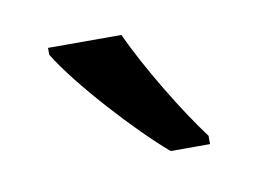

<svg xmlns="http://www.w3.org/2000/svg" viewBox="-35 -811 336 250"><g transform="rotate(-10 133.0 -686.0)"><path d="M137 -766H40V-757C66 -714 134 -640 174 -606H226V-617C198 -654 158 -720 137 -766Z"/></g></svg>

Font: Noto Sans Gujarati ExtraCondensed
Style: Regular
Weight: 400
Width: 2
Designer: Jelle Bosma - Monotype Design Team, Universal Thirst
Foundry: Monotype Imaging Inc.
Version: Version 2.106